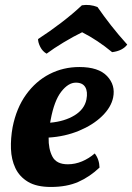

<svg xmlns="http://www.w3.org/2000/svg" viewBox="-20 -733 525 762"><path d="M182 9Q125 9 91 -11.5Q57 -32 41 -66Q25 -100 23.5 -142Q22 -184 30 -228Q45 -304 83.5 -357.5Q122 -411 176.5 -439Q231 -467 295 -467Q371 -467 405 -431Q439 -395 429 -346Q421 -307 385 -272Q349 -237 293.5 -214Q238 -191 173 -187Q172 -142 188 -111.5Q204 -81 249 -81Q278 -81 305.5 -92.5Q333 -104 356 -124Q374 -101 375 -68Q336 -31 290.5 -11Q245 9 182 9ZM181 -257Q180 -251 179 -246Q236 -251 275.5 -275Q315 -299 323 -338Q329 -369 318.5 -387Q308 -405 281 -405Q251 -405 223 -369Q195 -333 181 -257ZM165 -520Q149 -529 140 -546.5Q131 -564 131 -578Q176 -607 222.5 -642.5Q269 -678 305 -712Q337 -717 367 -705Q392 -669 420.5 -632.5Q449 -596 485 -556Q466 -531 425 -526Q367 -574 306 -605Q271 -588 232 -564.5Q193 -541 165 -520Z"/></svg>

Font: Vollkorn
Style: Bold Italic
Weight: 700
Italic angle: -11°
Designer: Friedrich Althausen
Foundry: Friedrich Althausen
Version: Version 5.000; ttfautohint (v1.8.3)